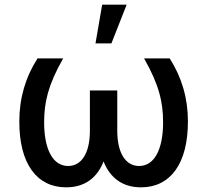

<svg xmlns="http://www.w3.org/2000/svg" viewBox="-20 -797 893 827"><path d="M252.1 -545.5H141.7C89.8 -464.5 63.2 -373.9 63.2 -274.9C62.5 -92 138.5 9.9 264.9 9.9C343.8 9.9 398.1 -29.8 426.1 -101.6C454.5 -29.8 508.9 9.9 587.4 9.9C713.8 9.9 789.8 -92 789.4 -274.9C789.4 -373.9 762.8 -464.5 710.9 -545.5H600.5C665.5 -431.5 682.5 -355.8 682.5 -270.2C682.5 -151.6 643.8 -82 579.2 -82C522.7 -82 485.1 -135.3 485.1 -234V-407.3H367.2V-234C367.2 -135.3 329.9 -82 273.4 -82C208.8 -82 170.1 -151.6 170.1 -270.2C170.1 -355.8 187.1 -431.5 252.1 -545.5ZM391.3 -610.1H459.9L525.6 -777H420.1Z"/></svg>

Font: Magic Ui Pro Medium
Style: Regular
Weight: 500
Designer: Stefan Endress, Andreas Faust
Version: Version 1.000;FEAKit 1.0